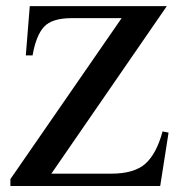

<svg xmlns="http://www.w3.org/2000/svg" viewBox="-20 -619 609 639"><path d="M541 -177.7 513.2 0H14.6V-22.9L384.8 -558.6H218.3Q153.3 -558.6 126.7 -530Q100.1 -501.5 88.4 -434.6H65.9L79.1 -598.6H535.2L150.9 -41H349.6Q426.8 -41 463.9 -74.2Q501 -107.4 521 -181.6Z"/></svg>

Font: Scheherazade New Medium
Style: Regular
Weight: 500
Designer: SIL International
Foundry: SIL International
Version: Version 4.000